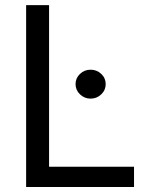

<svg xmlns="http://www.w3.org/2000/svg" viewBox="-20 -748 596 768"><path d="M84.5 0V-727.5H176.3V-81.1H516.1V0ZM342.3 -353.5Q317.9 -353.5 300 -370.6Q282.2 -387.7 282.2 -411.6Q282.2 -435.5 300 -452.4Q317.9 -469.2 342.3 -469.2Q367.2 -469.2 385 -452.4Q402.8 -435.5 402.8 -411.6Q402.8 -387.7 385 -370.6Q367.2 -353.5 342.3 -353.5Z"/></svg>

Font: Inter 18pt
Style: Regular
Weight: 400
Designer: Rasmus Andersson
Foundry: rsms
Version: Version 4.001;git-66647c0bb